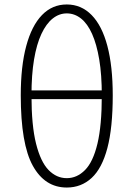

<svg xmlns="http://www.w3.org/2000/svg" viewBox="-20 -827 598 860"><path d="M279 13Q181 13 127 -84.5Q73 -182 73 -400Q73 -530 97.5 -621Q122 -712 168 -759.5Q214 -807 279 -807Q344 -807 390.5 -759.5Q437 -712 461 -621Q485 -530 485 -400Q485 -255 461 -164Q437 -73 390.5 -30Q344 13 279 13ZM279 -29Q325 -29 361 -65.5Q397 -102 416.5 -183.5Q436 -265 436 -400Q436 -492 424.5 -560.5Q413 -629 392.5 -675Q372 -721 343 -744Q314 -767 279 -767Q245 -767 216 -744Q187 -721 165.5 -675Q144 -629 132.5 -560.5Q121 -492 121 -400Q121 -265 141.5 -183.5Q162 -102 197.5 -65.5Q233 -29 279 -29ZM100 -383V-422H457V-383Z"/></svg>

Font: Noto Sans TC ExtraLight
Style: Regular
Weight: 250
Designer: Ryoko NISHIZUKA  (kana, bopomofo & ideographs); Paul D. Hunt (Latin, Greek & Cyrillic); Sandoll Communications , Soo-you
Foundry: Adobe
Version: Version 2.004-H2;hotconv 1.0.118;makeotfexe 2.5.65603